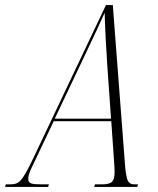

<svg xmlns="http://www.w3.org/2000/svg" viewBox="-77 -734 622 754"><path d="M-57 0H112L115 -10H86C48 -10 34 -13 34 -31C34 -51 47 -75 60 -102L134 -258H360L371 -100C372 -84 373 -72 373 -59C373 -18 360 -10 321 -10H296L293 0H462L465 -10H455C426 -10 419 -18 413 -99L366 -714H339L51 -107C7 -16 -3 -10 -41 -10H-54ZM251 -506C301 -612 312 -634 334 -684C335 -633 340 -541 344 -482L359 -268H138Z"/></svg>

Font: Noto Serif Display ExtraCondensed ExtraLight
Style: Italic
Weight: 200
Width: 2
Italic angle: -12°
Designer: Monotype Design Team
Foundry: Monotype Imaging Inc.
Version: Version 2.009